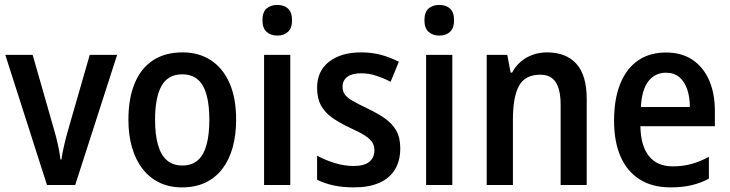

<svg xmlns="http://www.w3.org/2000/svg" viewBox="-20 -769 3033 798"><path d="M175.3 0 2 -541H115.7L205.1 -228.5Q213.9 -199.2 220.9 -166.7Q228 -134.3 231.4 -106H235.4Q238.3 -128.9 245.4 -159.9Q252.4 -190.9 261.2 -222.2L353 -541H466.8L292.5 0Z M961.4 -271.5Q961.4 -208 947 -156.2Q932.6 -104.5 904.3 -67.4Q876 -30.3 834 -10.3Q792 9.8 736.3 9.8Q684.1 9.8 642.8 -10Q601.6 -29.8 572.8 -66.9Q543.9 -104 528.8 -155.8Q513.7 -207.5 513.7 -271.5Q513.7 -358.9 539.3 -421.6Q564.9 -484.4 615.2 -517.8Q665.5 -551.3 738.8 -551.3Q806.2 -551.3 856.2 -518.8Q906.2 -486.3 933.8 -424.1Q961.4 -361.8 961.4 -271.5ZM624.5 -271Q624.5 -210 636.5 -167.5Q648.4 -125 673.6 -103Q698.7 -81.1 737.8 -81.1Q777.3 -81.1 802 -102.8Q826.7 -124.5 838.4 -167Q850.1 -209.5 850.1 -271.5Q850.1 -333 838.4 -375Q826.7 -417 802 -438.5Q777.3 -460 737.3 -460Q678.2 -460 651.4 -412.1Q624.5 -364.3 624.5 -271Z M1186.5 -541V0H1077.6V-541ZM1132.8 -748.5Q1160.6 -748.5 1177.2 -733.2Q1193.8 -717.8 1193.8 -684.6Q1193.8 -652.3 1177 -636.7Q1160.2 -621.1 1132.8 -621.1Q1105 -621.1 1087.9 -636.7Q1070.8 -652.3 1070.8 -684.6Q1070.8 -718.3 1087.6 -733.4Q1104.5 -748.5 1132.8 -748.5Z M1643.6 -152.8Q1643.6 -100.1 1621.1 -63.7Q1598.6 -27.3 1555.7 -8.8Q1512.7 9.8 1451.2 9.8Q1403.8 9.8 1366.7 1.7Q1329.6 -6.3 1297.9 -22V-122.1Q1329.1 -104.5 1369.9 -91.8Q1410.6 -79.1 1449.2 -79.1Q1493.7 -79.1 1514.9 -96.4Q1536.1 -113.8 1536.1 -144.5Q1536.1 -162.6 1527.6 -176.8Q1519 -190.9 1496.6 -205.6Q1474.1 -220.2 1431.6 -239.3Q1389.2 -259.3 1359.1 -281Q1329.1 -302.7 1313.5 -332Q1297.9 -361.3 1297.9 -404.3Q1297.9 -473.6 1347.7 -512.5Q1397.5 -551.3 1481 -551.3Q1523.9 -551.3 1562.5 -541.3Q1601.1 -531.2 1637.7 -512.2L1603.5 -429.2Q1574.2 -444.3 1543.5 -454.3Q1512.7 -464.4 1481 -464.4Q1443.8 -464.4 1423.8 -449.7Q1403.8 -435.1 1403.8 -409.2Q1403.8 -390.1 1412.8 -377Q1421.9 -363.8 1444.8 -350.3Q1467.8 -336.9 1508.8 -317.4Q1549.8 -297.9 1580.1 -276.6Q1610.4 -255.4 1627 -226.1Q1643.6 -196.8 1643.6 -152.8Z M1859.9 -541V0H1751V-541ZM1806.2 -748.5Q1834 -748.5 1850.6 -733.2Q1867.2 -717.8 1867.2 -684.6Q1867.2 -652.3 1850.3 -636.7Q1833.5 -621.1 1806.2 -621.1Q1778.3 -621.1 1761.2 -636.7Q1744.1 -652.3 1744.1 -684.6Q1744.1 -718.3 1761 -733.4Q1777.8 -748.5 1806.2 -748.5Z M2253.4 -551.3Q2332.5 -551.3 2375.5 -503.9Q2418.5 -456.5 2418.5 -357.9V0H2310.1V-334Q2310.1 -396 2289.8 -427.2Q2269.5 -458.5 2225.6 -458.5Q2162.6 -458.5 2137.2 -412.6Q2111.8 -366.7 2111.8 -270.5V0H2002.9V-541H2088.4L2102.1 -467.3H2108.4Q2123 -494.6 2145 -513.2Q2167 -531.7 2194.6 -541.5Q2222.2 -551.3 2253.4 -551.3Z M2747.6 -550.8Q2813 -550.8 2858.4 -520.3Q2903.8 -489.7 2927.5 -435.1Q2951.2 -380.4 2951.2 -307.1V-244.6H2641.6Q2643.1 -162.6 2677.2 -120.1Q2711.4 -77.6 2775.9 -77.6Q2817.4 -77.6 2852.8 -87.2Q2888.2 -96.7 2926.3 -117.2V-26.4Q2891.1 -7.8 2853.3 1Q2815.4 9.8 2766.6 9.8Q2691.4 9.8 2638.9 -23.2Q2586.4 -56.2 2559.3 -118.2Q2532.2 -180.2 2532.2 -267.1Q2532.2 -357.9 2558.1 -421.4Q2584 -484.9 2632.1 -517.8Q2680.2 -550.8 2747.6 -550.8ZM2748.5 -466.8Q2702.6 -466.8 2675 -431.6Q2647.5 -396.5 2643.6 -324.2H2847.2Q2847.2 -365.7 2836.2 -397.7Q2825.2 -429.7 2803.5 -448.2Q2781.7 -466.8 2748.5 -466.8Z"/></svg>

Font: Open Sans SemiCondensed SemiBold
Style: Regular
Weight: 600
Width: 4
Designer: Monotype Design Team
Foundry: Monotype Imaging Inc.
Version: Version 3.000